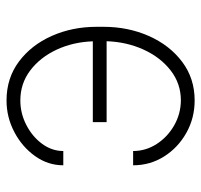

<svg xmlns="http://www.w3.org/2000/svg" viewBox="-34 -557 601 573"><g transform="rotate(-90 266.5 -270.5)"><path d="M253.2 -510.3Q214.8 -510.3 180.2 -492.5Q145.6 -474.8 123.9 -445.5Q102.3 -416.2 102.3 -382.1H59.7Q59.7 -427.9 87.2 -466.4Q114.7 -505 158.9 -528.2Q203.1 -551.5 253.2 -551.5Q319.6 -551.5 369 -514.7Q418.3 -478 445.7 -416.7Q473 -355.5 473 -282.3V-262.4Q473 -188.6 445.5 -126.6Q418 -64.6 368.4 -27.3Q318.9 9.9 253.2 9.9Q200.6 9.9 156.4 -14.9Q112.2 -39.8 85.9 -81.5Q59.7 -123.2 59.7 -173.7H102.3Q102.3 -136 123.2 -103.5Q144.2 -71 178.6 -51.3Q213.1 -31.6 253.2 -31.2Q303.6 -31.2 342.9 -61.8Q382.1 -92.3 405 -142.6Q427.9 -192.8 430 -252.8H188.6V-294H429.7Q427.6 -353 404.7 -402.2Q381.7 -451.3 342.7 -480.8Q303.6 -510.3 253.2 -510.3Z"/></g></svg>

Font: Inter UI Extra Light
Style: Regular
Weight: 200
Designer: Rasmus Andersson
Foundry: rsms
Version: 3.2;8d6f07862